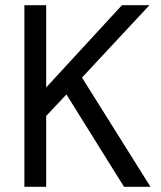

<svg xmlns="http://www.w3.org/2000/svg" viewBox="-20 -720 622 740"><path d="M74 0V-700H158V-383L450 -700H556L296 -421L560 0H458L236 -356L158 -273V0Z"/></svg>

Font: DM Sans 24pt
Style: Regular
Weight: 400
Designer: Colophon Foundry, Jonny Pinhorn
Foundry: Colophon Foundry
Version: Version 4.004;gftools[0.9.30]